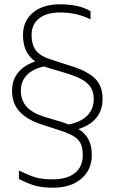

<svg xmlns="http://www.w3.org/2000/svg" viewBox="-20 -715 532 893"><path d="M68 117V78Q113 100 143.5 109.5Q174 119 226 119Q292 119 328.5 89.5Q365 60 365 7Q365 -26 355.5 -46.5Q346 -67 322.5 -81.5Q299 -96 254 -110L174 -136Q104 -159 70 -197Q36 -235 36 -293Q36 -342 64 -377Q92 -412 144 -429Q115 -450 101 -480Q87 -510 87 -552Q87 -618 133.5 -656.5Q180 -695 259 -695Q349 -695 401 -663V-625Q337 -657 259 -657Q197 -657 162 -629.5Q127 -602 127 -553Q127 -505 148.5 -478.5Q170 -452 221 -437L301 -411Q377 -389 417 -354.5Q457 -320 457 -255Q457 -203 428.5 -167.5Q400 -132 345 -115Q377 -95 392 -66Q407 -37 407 6Q407 75 358 116.5Q309 158 227 158Q174 158 138.5 147Q103 136 68 117ZM77 -293Q77 -249 103 -219.5Q129 -190 185 -172L266 -148Q270 -146 278 -144L299 -136Q356 -147 386 -177.5Q416 -208 416 -254Q416 -288 401 -310Q386 -332 360 -346Q334 -360 290 -374L206 -399L185 -406Q133 -395 105 -366Q77 -337 77 -293Z"/></svg>

Font: Gmarket Sans TTF Light
Style: Regular
Weight: 300
Designer: Creative Director : Sungho Lee; Art Director : Kiwoong Choi; Project Manager : Sori Yang, Jongwook Yoon; Font Designer :
Foundry: Sandoll Inc.
Version: Version 1.000;hotconv 1.0.109;makeotfexe 2.5.65596